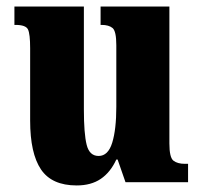

<svg xmlns="http://www.w3.org/2000/svg" viewBox="-20 -556 617 586"><path d="M214 10Q138 10 105 -39Q72 -88 72 -188V-409Q72 -452 65.5 -466Q59 -480 27 -480H24V-536H236V-222Q236 -148 244.5 -114Q253 -80 281 -80Q310 -80 322.5 -120.5Q335 -161 335 -230V-418Q335 -461 323.5 -470.5Q312 -480 290 -480H287V-536H497V-118Q497 -75 509.5 -65.5Q522 -56 544 -56H554V0H363L339 -69H335Q317 -30 287.5 -10Q258 10 214 10Z"/></svg>

Font: Noto Serif Lao ExtraCondensed Black
Style: Regular
Weight: 900
Width: 2
Designer: Monotype Design Team
Foundry: Monotype Imaging Inc.
Version: Version 2.003; ttfautohint (v1.8.4.7-5d5b)